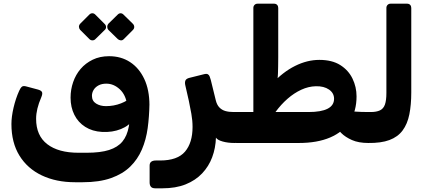

<svg xmlns="http://www.w3.org/2000/svg" viewBox="-20 -770 2335 1042"><path d="M387 219Q285 219 207 182Q129 145 85.5 74.5Q42 4 42 -97Q42 -136 53.5 -185.5Q65 -235 84 -277Q91 -293 99 -299.5Q107 -306 126 -300L186 -284Q204 -279 208 -270Q212 -261 204 -242Q190 -210 183 -181Q176 -152 176 -125Q176 -34 236.5 12.5Q297 59 406 59H450Q525 59 572 44Q619 29 644.5 -2Q670 -33 679 -83Q688 -133 686 -203L791 -205Q790 -138 781.5 -75Q773 -12 750 41.5Q727 95 686.5 134.5Q646 174 582.5 196.5Q519 219 429 219ZM670 -200Q663 -255 630 -285.5Q597 -316 557 -316Q532 -316 514.5 -306.5Q497 -297 488 -282Q479 -267 479 -250Q479 -222 501.5 -208Q524 -194 555 -194Q598 -194 636.5 -209Q675 -224 691 -244L702 -121Q682 -88 636 -69.5Q590 -51 534 -54Q481 -57 442.5 -81.5Q404 -106 383.5 -147Q363 -188 363 -240Q363 -284 377 -324.5Q391 -365 417.5 -396Q444 -427 483 -446Q522 -465 572 -465Q637 -465 686 -433Q735 -401 763 -341.5Q791 -282 791 -199ZM497 -557Q491 -551 481.5 -551Q472 -551 465 -558L415 -608Q409 -615 408.5 -624Q408 -633 415 -641L465 -691Q472 -698 481 -698Q490 -698 497 -691L547 -641Q555 -634 555.5 -624Q556 -614 548 -607ZM651 -557Q644 -550 635 -551Q626 -552 619 -558L568 -608Q562 -615 562 -624.5Q562 -634 568 -641L619 -691Q626 -698 634.5 -698Q643 -698 650 -691L701 -641Q708 -634 708.5 -624.5Q709 -615 701 -607Z M823 252Q806 252 799 243.5Q792 235 792 220V129Q792 114 801 107.5Q810 101 826 101H849Q943 101 984 53Q1025 5 1025 -81Q1025 -116 1018.5 -152.5Q1012 -189 1005 -222L985 -310Q982 -327 988 -336Q994 -345 1014 -349L1086 -367Q1101 -371 1108 -367Q1115 -363 1118 -354.5Q1121 -346 1124 -336L1151 -226Q1157 -201 1170.5 -187Q1184 -173 1203 -167.5Q1222 -162 1248 -162H1267Q1283 -162 1283 -147V-24Q1283 6 1253 6Q1217 6 1188.5 -2Q1160 -10 1152 -23Q1150 34 1131.5 83.5Q1113 133 1077 171Q1041 209 987.5 230.5Q934 252 861 252Z M1980 6Q1926 6 1890 -10Q1854 -26 1832 -48Q1810 -70 1798 -88L1868 -169Q1887 -166 1905 -164.5Q1923 -163 1944 -162.5Q1965 -162 1992 -162Q2007 -162 2007 -147V-24Q2007 -10 1999.5 -2Q1992 6 1980 6ZM1264 6Q1251 6 1244.5 -0.5Q1238 -7 1238 -19V-136Q1238 -147 1245.5 -154.5Q1253 -162 1264 -162H1356Q1399 -253 1457 -316Q1515 -379 1581 -412Q1647 -445 1713 -445Q1782 -445 1826.5 -417Q1871 -389 1893 -343.5Q1915 -298 1915 -247Q1915 -168 1878.5 -111Q1842 -54 1772 -24Q1702 6 1601 6ZM1475 -162H1654Q1723 -162 1758 -180Q1793 -198 1793 -234Q1793 -265 1765.5 -284Q1738 -303 1694 -302Q1654 -301 1615 -283Q1576 -265 1540.5 -234Q1505 -203 1475 -162ZM1355 -130V-727Q1355 -737 1361.5 -743.5Q1368 -750 1378 -750H1467Q1478 -750 1484 -743.5Q1490 -737 1490 -727V-460Q1490 -430 1489.5 -409Q1489 -388 1488.5 -371Q1488 -354 1485.5 -337Q1483 -320 1479.5 -298.5Q1476 -277 1470 -246Z M1977 6Q1962 6 1962 -9V-132Q1962 -162 1992 -162Q2023 -162 2042 -171Q2061 -180 2069 -202.5Q2077 -225 2077 -266V-727Q2077 -737 2083.5 -743.5Q2090 -750 2100 -750H2189Q2200 -750 2206 -743.5Q2212 -737 2212 -727V-268Q2212 -201 2201.5 -149Q2191 -97 2165 -62Q2139 -27 2093.5 -10Q2048 7 1977 6Z"/></svg>

Font: Rubik
Style: Bold Italic
Weight: 700
Italic angle: -12°
Designer: Hubert and Fischer
Foundry: Hubert and Fischer
Version: Version 2.300;gftools[0.9.30]